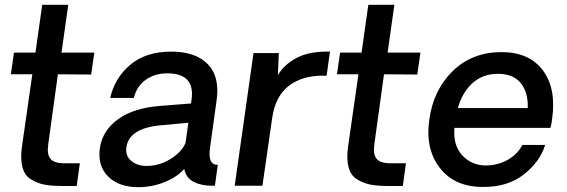

<svg xmlns="http://www.w3.org/2000/svg" viewBox="-20 -770 2351 796"><path d="M234 1Q191 1 162 -5Q133 -11 107.5 -27Q82 -43 73 -77Q64 -111 71 -162L114 -462H25L38 -552H127L155 -750H263L235 -552H371L358 -461L220 -462L180 -172Q174 -131 189 -112Q204 -93 248 -93H311L298 1Z M553 6Q473 6 428.5 -38Q384 -82 394 -156Q405 -230 470.5 -276.5Q536 -323 645 -331L772 -341L774 -356Q790 -466 673 -466Q622 -466 584.5 -439.5Q547 -413 535 -364H437Q455 -446 519.5 -501Q584 -556 690 -556Q791 -556 841.5 -504Q892 -452 878 -354L851 -159Q840 -85 883 -87L871 0Q849 0 837 -1Q754 -10 744 -70Q716 -37 663.5 -15.5Q611 6 553 6ZM588 -82Q639 -82 685.5 -110Q732 -138 749 -177L761 -261L651 -251Q516 -240 504 -160Q499 -124 524 -103Q549 -82 588 -82Z M1348 -556 1334 -456Q1240 -460 1180.5 -416.5Q1121 -373 1108 -278L1068 0H953L1031 -550H1136L1132 -458Q1156 -501 1209 -529.5Q1262 -558 1348 -556Z M1586 1Q1543 1 1514 -5Q1485 -11 1459.5 -27Q1434 -43 1425 -77Q1416 -111 1423 -162L1466 -462H1377L1390 -552H1479L1507 -750H1615L1587 -552H1723L1710 -461L1572 -462L1532 -172Q1526 -131 1541 -112Q1556 -93 1600 -93H1663L1650 1Z M2269 -277Q2267 -257 2262 -240H1864Q1858 -168 1896 -126.5Q1934 -85 1992 -84Q2043 -84 2083.5 -106.5Q2124 -129 2146 -169H2240Q2219 -100 2152 -47Q2085 6 1981 5Q1864 5 1803 -74.5Q1742 -154 1760 -275Q1777 -398 1857.5 -476Q1938 -554 2059 -554Q2174 -554 2230.5 -478.5Q2287 -403 2269 -277ZM2045 -464Q1982 -464 1939.5 -426Q1897 -388 1878 -322H2168Q2170 -388 2138.5 -426Q2107 -464 2045 -464Z"/></svg>

Font: Oakes Grotesk Medium
Style: Italic
Weight: 500
Italic angle: -8°
Designer: Samuel Oakes
Foundry: Samuel Oakes
Version: Version 1.000;PS 001.000;hotconv 1.0.88;makeotf.lib2.5.64775